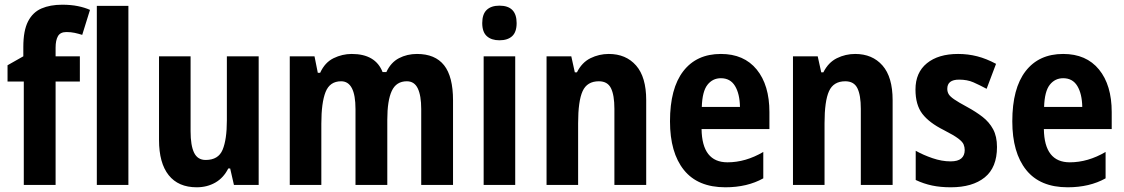

<svg xmlns="http://www.w3.org/2000/svg" viewBox="-20 -785 4773 815"><path d="M319 -439H216V0H81V-439H12V-508L79 -546V-586Q79 -655 99 -694Q119 -733 156 -749Q193 -765 244 -765Q281 -765 310.5 -759Q340 -753 362 -743L329 -637Q313 -642 297 -645.5Q281 -649 262 -649Q236 -649 226 -631.5Q216 -614 216 -583V-546H319Z M525 0H391V-760H525Z M1078 -546V0H973L957 -70H949Q929 -30 894 -10Q859 10 815 10Q737 10 696 -41.5Q655 -93 655 -191V-546H789V-228Q789 -167 804 -136.5Q819 -106 853 -106Q907 -106 925 -149.5Q943 -193 943 -274V-546Z M1750 -556Q1827 -556 1865 -508Q1903 -460 1903 -359V0H1768V-322Q1768 -379 1753.5 -409.5Q1739 -440 1707 -440Q1662 -440 1643 -399Q1624 -358 1624 -277V0H1489V-322Q1489 -440 1428 -440Q1380 -440 1362 -394.5Q1344 -349 1344 -260V0H1210V-546H1315L1329 -476H1339Q1359 -520 1396 -538Q1433 -556 1473 -556Q1574 -556 1604 -479H1620Q1639 -520 1673.5 -538Q1708 -556 1750 -556Z M2100 -761Q2173 -761 2173 -687Q2173 -649 2154 -631.5Q2135 -614 2100 -614Q2066 -614 2046.5 -631.5Q2027 -649 2027 -687Q2027 -725 2046 -743Q2065 -761 2100 -761ZM2167 -546V0H2033V-546Z M2564 -556Q2637 -556 2680 -507Q2723 -458 2723 -360V0H2588V-323Q2588 -381 2573.5 -410.5Q2559 -440 2522 -440Q2472 -440 2453 -398Q2434 -356 2434 -262V0H2300V-546H2405L2420 -478H2429Q2450 -520 2486.5 -538Q2523 -556 2564 -556Z M3040 -556Q3138 -556 3192 -490Q3246 -424 3246 -309V-237H2958Q2960 -96 3068 -96Q3145 -96 3220 -140V-28Q3152 10 3059 10Q2942 10 2883 -63.5Q2824 -137 2824 -270Q2824 -410 2880.5 -483Q2937 -556 3040 -556ZM3040 -453Q3005 -453 2983 -425Q2961 -397 2959 -331H3121Q3120 -387 3100 -420Q3080 -453 3040 -453Z M3610 -556Q3683 -556 3726 -507Q3769 -458 3769 -360V0H3634V-323Q3634 -381 3619.5 -410.5Q3605 -440 3568 -440Q3518 -440 3499 -398Q3480 -356 3480 -262V0H3346V-546H3451L3466 -478H3475Q3496 -520 3532.5 -538Q3569 -556 3610 -556Z M4212 -161Q4212 -74 4160 -32Q4108 10 4016 10Q3972 10 3936.5 2.5Q3901 -5 3867 -21V-145Q3899 -127 3938.5 -113.5Q3978 -100 4015 -100Q4046 -100 4060.5 -112.5Q4075 -125 4075 -148Q4075 -160 4070.5 -171.5Q4066 -183 4047.5 -197Q4029 -211 3986 -233Q3924 -264 3895 -302Q3866 -340 3866 -405Q3866 -477 3914.5 -516.5Q3963 -556 4047 -556Q4089 -556 4128 -546Q4167 -536 4208 -514L4168 -408Q4138 -424 4112 -435.5Q4086 -447 4051 -447Q4001 -447 4001 -408Q4001 -396 4006.5 -386Q4012 -376 4030 -363.5Q4048 -351 4087 -330Q4122 -311 4150.5 -289Q4179 -267 4195.5 -236.5Q4212 -206 4212 -161Z M4493 -556Q4591 -556 4645 -490Q4699 -424 4699 -309V-237H4411Q4413 -96 4521 -96Q4598 -96 4673 -140V-28Q4605 10 4512 10Q4395 10 4336 -63.5Q4277 -137 4277 -270Q4277 -410 4333.5 -483Q4390 -556 4493 -556ZM4493 -453Q4458 -453 4436 -425Q4414 -397 4412 -331H4574Q4573 -387 4553 -420Q4533 -453 4493 -453Z"/></svg>

Font: Noto Sans Gurmukhi Condensed
Style: Bold
Weight: 700
Width: 3
Designer: Jelle Bosma - Monotype Design Team
Foundry: Monotype Imaging Inc.
Version: Version 2.004; ttfautohint (v1.8.4.7-5d5b)